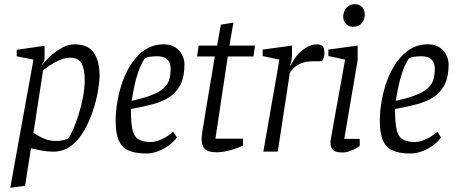

<svg xmlns="http://www.w3.org/2000/svg" viewBox="-20 -725 2176 918"><path d="M29 173 140 -440 60 -456V-487L193 -506V-447Q193 -438 189.5 -430.5Q186 -423 181 -418L183 -415Q182 -415 195 -430Q208 -445 229.5 -464Q251 -483 279 -498Q307 -513 336 -513Q400 -513 428 -473.5Q456 -434 456 -363Q456 -335 448.5 -290.5Q441 -246 424.5 -196Q408 -146 382.5 -101Q357 -56 320.5 -28Q284 0 236 0Q205 0 175 -6Q145 -12 128 -16L100 163ZM249 -51Q265 -51 283.5 -55Q302 -59 306 -64Q316 -75 329 -104.5Q342 -134 355 -174.5Q368 -215 376.5 -259Q385 -303 385 -343Q385 -393 370.5 -421Q356 -449 315 -449Q290 -449 263.5 -437Q237 -425 216.5 -411Q196 -397 186 -389L140 -90Q151 -82 181 -66.5Q211 -51 249 -51Z M679 9Q629 9 596.5 -4.5Q564 -18 548.5 -52Q533 -86 533 -147Q533 -191 541.5 -241Q550 -291 567.5 -339Q585 -387 612.5 -426.5Q640 -466 677.5 -489.5Q715 -513 763 -513Q798 -513 820 -497.5Q842 -482 852 -460Q862 -438 862 -418Q862 -359 843.5 -321.5Q825 -284 791 -261.5Q757 -239 710 -226.5Q663 -214 606 -204V-195Q606 -137 613.5 -104.5Q621 -72 642 -59Q663 -46 701 -46Q724 -46 753.5 -59.5Q783 -73 808 -95L826 -68Q810 -46 785.5 -28.5Q761 -11 733.5 -1Q706 9 679 9ZM609 -243Q674 -257 711.5 -273Q749 -289 767 -307.5Q785 -326 790.5 -348.5Q796 -371 796 -397Q796 -408 792 -421.5Q788 -435 774 -445.5Q760 -456 729 -456Q707 -456 690.5 -452.5Q674 -449 669 -441Q652 -414 640 -378Q628 -342 621 -306.5Q614 -271 609 -243Z M1015 3Q975 3 959.5 -12.5Q944 -28 944 -62Q944 -70 946 -83.5Q948 -97 949 -107L1007 -455H922L930 -507H1018L1036 -607L1096 -617L1077 -507H1199L1192 -455H1069L1010 -62H1142V-29Q1139 -27 1118.5 -19Q1098 -11 1070 -4Q1042 3 1015 3Z M1239 0 1316 -440 1236 -457V-488L1376 -507V-457Q1376 -448 1373 -434Q1370 -420 1366 -412H1370Q1379 -433 1397.5 -456.5Q1416 -480 1442 -496.5Q1468 -513 1497 -513Q1511 -513 1521 -505Q1531 -497 1531 -472Q1531 -456 1526.5 -446Q1522 -436 1519 -432H1477Q1443 -432 1420.5 -422.5Q1398 -413 1385 -400Q1372 -387 1366 -378L1308 0Z M1617 4Q1587 4 1573.5 -6.5Q1560 -17 1560 -46Q1560 -47 1560.5 -52Q1561 -57 1562 -62L1630 -440L1550 -457V-488L1690 -507V-437L1626 -61H1700V-27Q1698 -25 1685 -17.5Q1672 -10 1654 -3Q1636 4 1617 4ZM1668 -597Q1647 -597 1634 -611Q1621 -625 1621 -645Q1621 -659 1627 -673Q1633 -687 1645.5 -696Q1658 -705 1677 -705Q1697 -705 1710.5 -692Q1724 -679 1724 -656Q1724 -634 1710.5 -615.5Q1697 -597 1668 -597Z M1942 9Q1892 9 1859.5 -4.5Q1827 -18 1811.5 -52Q1796 -86 1796 -147Q1796 -191 1804.5 -241Q1813 -291 1830.5 -339Q1848 -387 1875.5 -426.5Q1903 -466 1940.5 -489.5Q1978 -513 2026 -513Q2061 -513 2083 -497.5Q2105 -482 2115 -460Q2125 -438 2125 -418Q2125 -359 2106.5 -321.5Q2088 -284 2054 -261.5Q2020 -239 1973 -226.5Q1926 -214 1869 -204V-195Q1869 -137 1876.5 -104.5Q1884 -72 1905 -59Q1926 -46 1964 -46Q1987 -46 2016.5 -59.5Q2046 -73 2071 -95L2089 -68Q2073 -46 2048.5 -28.5Q2024 -11 1996.5 -1Q1969 9 1942 9ZM1872 -243Q1937 -257 1974.5 -273Q2012 -289 2030 -307.5Q2048 -326 2053.5 -348.5Q2059 -371 2059 -397Q2059 -408 2055 -421.5Q2051 -435 2037 -445.5Q2023 -456 1992 -456Q1970 -456 1953.5 -452.5Q1937 -449 1932 -441Q1915 -414 1903 -378Q1891 -342 1884 -306.5Q1877 -271 1872 -243Z"/></svg>

Font: Faustina Light
Style: Italic
Weight: 300
Italic angle: -8°
Designer: Alfonso Garcia
Foundry: http://www.omnibus-type.com
Version: Version 1.200